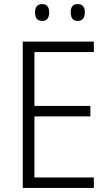

<svg xmlns="http://www.w3.org/2000/svg" viewBox="-20 -917 534 937"><path d="M438 0H91V-714H438V-663H148V-400H421V-349H148V-51H438ZM151 -856Q151 -897 186 -897Q220 -897 220 -856Q220 -815 186 -815Q151 -815 151 -856ZM325 -857Q325 -897 359 -897Q394 -897 394 -857Q394 -815 359 -815Q325 -815 325 -857Z"/></svg>

Font: Noto Sans Sinhala SemiCondensed Light
Style: Regular
Weight: 300
Width: 4
Designer: Jelle Bosma - Monotype Design Team
Foundry: Monotype Imaging Inc.
Version: Version 2.006; ttfautohint (v1.8.4.7-5d5b)